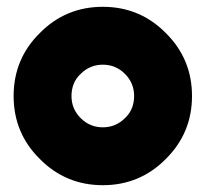

<svg xmlns="http://www.w3.org/2000/svg" viewBox="-20 -532 604 564"><path d="M282 -512Q173 -512 97 -435Q20 -359 20 -250Q20 -141 97 -65Q173 12 282 12Q391 12 467 -65Q544 -141 544 -250Q544 -359 467 -435Q391 -512 282 -512ZM282 -342Q320 -342 347 -315Q374 -288 374 -250Q374 -231 367.5 -214.5Q361 -198 347 -185Q320 -158 282 -158Q244 -158 217 -185Q190 -212 190 -250Q190 -269 196.5 -285.5Q203 -302 217 -315Q244 -342 282 -342Z"/></svg>

Font: Unageo
Style: Black
Weight: 900
Designer: Richard Sepsi
Foundry: Richard Sepsi
Version: Version 2.000